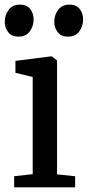

<svg xmlns="http://www.w3.org/2000/svg" viewBox="-28 -808 378 828"><path d="M33 0V-48L113 -57V-476L38.5 -494V-545.5L192 -565H195L218 -547.5V-56L296 -48V0ZM50.5 -650Q22.5 -650 7.5 -669Q-7.5 -688 -7.5 -714Q-7.5 -743 9.2 -765.5Q26 -788 58 -788H59Q87.5 -788 102.2 -769.2Q117 -750.5 117 -724Q117 -695.5 100.5 -672.8Q84 -650 51.5 -650ZM264 -650Q236 -650 221 -669Q206 -688 206 -714Q206 -743 222.8 -765.5Q239.5 -788 271.5 -788H272.5Q301 -788 315.8 -769.2Q330.5 -750.5 330.5 -724Q330.5 -695.5 314 -672.8Q297.5 -650 265 -650Z"/></svg>

Font: Merriweather 24pt
Style: Regular
Weight: 400
Designer: Eben Sorkin
Foundry: Eben Sorkin
Version: Version 2.100